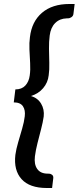

<svg xmlns="http://www.w3.org/2000/svg" viewBox="-20 -791 394 962"><path d="M215 151Q128 151 88 106.5Q48 62 57 -15Q61 -44 71 -78Q81 -112 91 -146.5Q101 -181 104 -208Q108 -239 95 -258.5Q82 -278 49 -278L57 -343Q89 -343 107 -362.5Q125 -382 129 -413Q133 -441 131 -475Q129 -509 127.5 -543Q126 -577 130 -605Q139 -683 190.5 -727Q242 -771 328 -771H354L348 -722Q347 -711 338 -705Q329 -699 321 -699H314Q279 -698 256.5 -675.5Q234 -653 229 -613Q225 -583 225.5 -547Q226 -511 227 -476Q228 -441 224 -414Q220 -377 196 -349Q172 -321 135 -310Q169 -300 186 -271.5Q203 -243 199 -207Q195 -179 186 -144.5Q177 -110 168 -74.5Q159 -39 155 -8Q150 32 166.5 55.5Q183 79 219 79H225Q233 79 240.5 84.5Q248 90 247 101L241 151Z"/></svg>

Font: Aleo SemiBold
Style: Italic
Weight: 600
Italic angle: -7°
Designer: Alessio Laiso
Foundry: Alessio Laiso
Version: Version 2.001;gftools[0.9.29]